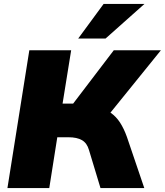

<svg xmlns="http://www.w3.org/2000/svg" viewBox="-20 -962 843 982"><path d="M18 0ZM18 0 130 -705H344L300 -432H354L562 -705H803L545 -386Q574 -366 594 -335Q614 -304 629 -262L718 0H494L435 -195Q425 -230 399.5 -245Q374 -260 330 -260H273L232 0ZM380 -765 510 -942H719L520 -765Z"/></svg>

Font: Winston Black
Style: Italic
Weight: 900
Italic angle: -9°
Designer: Original fonts by Vernon Adams / Changes by Cristiano Sobral
Foundry: VOriginal fonts by Vernon Adams / Changes by Cristiano Sobral
Version: Version 2.503;July 17, 2020;FontCreator 13.0.0.2655 64-bit